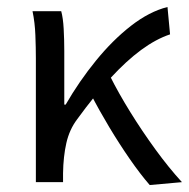

<svg xmlns="http://www.w3.org/2000/svg" viewBox="-20 -518 537 546"><path d="M82 0V-352.6Q82 -382 80.6 -417.8Q79.3 -453.6 72.5 -486.1H154.1Q159.4 -466.8 161.1 -435.9Q162.8 -404.9 162.8 -372.7V-220.6H166.8Q205.3 -287.2 252.8 -345.5Q300.2 -403.8 352.4 -444.5Q404.6 -485.1 456.3 -498.1L463.6 -420.3Q423.4 -406.9 381.4 -376Q339.3 -345 294.1 -295.9Q248.9 -246.8 199.4 -178.8Q177.4 -149.6 168.7 -111.3Q160 -72.9 159.3 -25.3V0ZM405.8 8.2Q378.7 -23 349 -65.9Q319.3 -108.8 290.6 -156.6Q262 -204.3 238.4 -250L292.4 -302.6Q316.7 -253.9 350.4 -199.5Q384.1 -145.1 422.1 -92.9Q460 -40.8 497.4 0Z"/></svg>

Font: SourceSans3VF
Style: Regular
Weight: 200
Designer: Paul D. Hunt
Foundry: Adobe
Version: Version 3.052;hotconv 1.1.0;makeotfexe 2.6.0